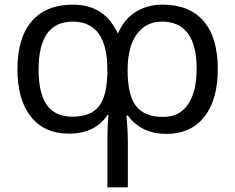

<svg xmlns="http://www.w3.org/2000/svg" viewBox="-20 -566 1012 826"><path d="M442 39Q442 -25 447 -71H442Q389 9 276 9Q171 9 113 -64Q55 -137 55 -268Q55 -403 116.5 -474.5Q178 -546 294 -546Q431 -546 487 -421Q514 -484 564 -515Q614 -546 680 -546Q795 -546 856 -475Q917 -404 917 -269Q917 -137 859 -63.5Q801 10 696 10Q588 10 530 -69H524Q530 0 530 36V240H442ZM442 -265Q442 -473 293 -473Q146 -473 146 -267Q146 -165 181.5 -114.5Q217 -64 291 -64Q372 -64 407 -110.5Q442 -157 442 -265ZM826 -271Q826 -371 788.5 -422Q751 -473 677 -473Q607 -473 568 -418Q529 -363 529 -265Q529 -157 565 -110Q601 -63 684 -63Q752 -63 789 -117Q826 -171 826 -271Z"/></svg>

Font: Noto Sans Georgian
Style: Regular
Weight: 400
Designer: Monotype Design team
Foundry: Monotype Imaging Inc.
Version: Version 1.000